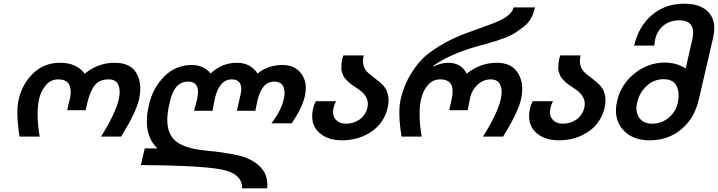

<svg xmlns="http://www.w3.org/2000/svg" viewBox="-20 -760 3889 1040"><path d="M295 -330Q256 -330 229.5 -300Q203 -270 192 -225Q174 -144 195 -20H86Q65 -152 81 -221Q101 -307 161 -364Q220 -420 306 -420Q394 -420 439 -361Q512 -420 600 -420Q687 -420 719 -364Q752 -306 733 -221Q716 -149 636 -20H527Q607 -147 624 -225Q634 -270 621 -300Q608 -330 569 -330Q518 -330 493 -298Q468 -266 453 -203L444 -163H344L353 -203Q370 -258 358 -294Q346 -330 295 -330Z M1031 -160Q1032 -164 1039 -189.5Q1046 -215 1047 -220Q1070 -318 998 -318Q944 -318 917 -260Q908 -240 905 -228L897 -194Q858 -28 959 22Q1013 49 1107 57Q1181 63 1262 80Q1341 96 1388 142Q1435 188 1427 260H1291Q1294 173 1156 154Q1034 136 743 134L764 44H833Q750 -33 787 -193Q808 -284 870 -346Q932 -408 1018 -408Q1084 -408 1121 -362Q1182 -420 1263 -420Q1336 -420 1375 -362Q1434 -408 1509 -408Q1579 -408 1613.5 -359Q1648 -310 1631 -238Q1616 -174 1560 -92H1450Q1504 -162 1517 -223Q1527 -265 1514.5 -291.5Q1502 -318 1465 -318Q1398 -318 1374 -213Q1373 -210 1371.5 -200Q1370 -190 1368 -184L1363 -160H1263L1284 -252Q1292 -287 1280 -308.5Q1268 -330 1236 -330Q1167 -330 1143 -223Q1141 -215 1131 -160Z M1854 -90Q1896 -90 1928 -113Q1960 -136 1970 -176Q1984 -234 1923 -276Q1922 -277 1908 -286Q1894 -295 1892 -296.5Q1890 -298 1877.5 -307.5Q1865 -317 1862.5 -320.5Q1860 -324 1851 -333.5Q1842 -343 1840 -349Q1838 -355 1833.5 -366Q1829 -377 1829 -387Q1829 -397 1829.5 -409.5Q1830 -422 1833 -436Q1835 -447 1840 -460H1950Q1935 -397 1978 -362Q1983 -358 1996.5 -347.5Q2010 -337 2018 -330Q2021 -328 2029 -321.5Q2037 -315 2039.5 -312.5Q2042 -310 2048.5 -304Q2055 -298 2057.5 -295Q2060 -292 2064.5 -286Q2069 -280 2071.5 -275Q2074 -270 2076.5 -263Q2079 -256 2081 -248Q2089 -216 2080 -177Q2061 -94 1992 -47Q1923 0 1833 0Q1750 0 1704 -46Q1658 -92 1676 -173Q1680 -192 1691 -212H1801Q1792 -198 1786 -173Q1778 -137 1797.5 -113.5Q1817 -90 1854 -90Z M2693 -225Q2703 -270 2690 -300Q2677 -330 2638 -330Q2598 -330 2567 -301.5Q2536 -273 2526 -230Q2526 -225 2513 -163H2413L2423 -206Q2440 -277 2423 -304Q2407 -330 2364 -330Q2325 -330 2298.5 -300Q2272 -270 2261 -225Q2243 -144 2264 -20H2155Q2134 -152 2150 -221Q2168 -300 2210.5 -367.5Q2253 -435 2306 -474Q2406 -548 2538 -592Q2562 -600 2642 -630Q2697 -651 2724 -670Q2756 -693 2762 -720H2878Q2863 -652 2820 -618Q2767 -575 2723 -558Q2677 -540 2613 -522L2561 -508Q2412 -465 2325 -402L2328 -400Q2371 -420 2408 -420Q2478 -420 2508 -361Q2581 -420 2672 -420Q2752 -420 2786.5 -363Q2821 -306 2802 -221Q2785 -149 2705 -20H2596Q2676 -147 2693 -225Z M3029 -90Q3071 -90 3103 -113Q3135 -136 3145 -176Q3159 -234 3098 -276Q3097 -277 3083 -286Q3069 -295 3067 -296.5Q3065 -298 3052.5 -307.5Q3040 -317 3037.5 -320.5Q3035 -324 3026 -333.5Q3017 -343 3015 -349Q3013 -355 3008.5 -366Q3004 -377 3004 -387Q3004 -397 3004.5 -409.5Q3005 -422 3008 -436Q3010 -447 3015 -460H3125Q3110 -397 3153 -362Q3158 -358 3171.5 -347.5Q3185 -337 3193 -330Q3196 -328 3204 -321.5Q3212 -315 3214.5 -312.5Q3217 -310 3223.5 -304Q3230 -298 3232.5 -295Q3235 -292 3239.5 -286Q3244 -280 3246.5 -275Q3249 -270 3251.5 -263Q3254 -256 3256 -248Q3264 -216 3255 -177Q3236 -94 3167 -47Q3098 0 3008 0Q2925 0 2879 -46Q2833 -92 2851 -173Q2855 -192 2866 -212H2976Q2967 -198 2961 -173Q2953 -137 2972.5 -113.5Q2992 -90 3029 -90Z M3686 -740Q3778 -740 3820.5 -691Q3863 -642 3842 -553L3766 -224Q3743 -121 3671.5 -60.5Q3600 0 3499 0Q3403 0 3352 -60Q3301 -120 3323 -214Q3344 -304 3417.5 -362.5Q3491 -421 3581 -421Q3645 -421 3694 -389L3729 -542Q3754 -650 3659 -650Q3610 -650 3575 -622.5Q3540 -595 3529 -547Q3524 -525 3525 -513H3415Q3439 -617 3511 -678.5Q3583 -740 3686 -740ZM3513 -90Q3562 -90 3601 -121.5Q3640 -153 3651 -203Q3663 -256 3645 -294Q3627 -331 3574 -331Q3522 -331 3482.5 -294.5Q3443 -258 3431 -203Q3420 -154 3442.5 -122Q3465 -90 3513 -90Z"/></svg>

Font: Miedinger
Style: Bold-Italic
Weight: 700
Italic angle: -13°
Version: Version 001.000